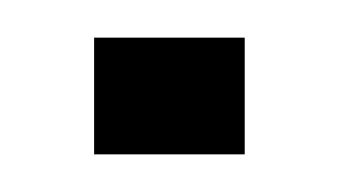

<svg xmlns="http://www.w3.org/2000/svg" viewBox="-20 -82 180 102"><path d="M30 0V-62H110V0Z"/></svg>

Font: Big Shoulders Thin
Style: Regular
Weight: 100
Designer: Patric King
Foundry: XO Type Co
Version: Version 2.002